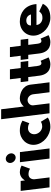

<svg xmlns="http://www.w3.org/2000/svg" viewBox="1226 -2130 915 3414"><g transform="rotate(-90 1684.0 -422.5)"><path d="M60 0H237L203.8 -270C202.3 -283 204.1 -374 296.1 -374C355.1 -374 391.5 -346 391.5 -346L447.1 -496C447.1 -496 397.2 -528 331.2 -528C230.2 -528 185.1 -439 185.1 -439H183.1L174 -513H-3Z M572 0H752L687.4 -526H507.4ZM494.3 -690C500.2 -642 544.1 -602 590.1 -602C636.1 -602 670.2 -642 664.3 -690C658.4 -738 614.5 -778 568.5 -778C522.5 -778 488.4 -738 494.3 -690Z M1112 -383C1165 -383 1200.9 -359 1200.9 -359L1246.1 -480C1246.1 -480 1182.2 -528 1068.2 -528C919.2 -528 799.1 -406 817.7 -255C836.1 -105 986.8 15 1134.8 15C1248.8 15 1301.2 -31 1301.2 -31L1226.1 -154C1226.1 -154 1196 -130 1143 -130C1076 -130 1014.2 -186 1005.4 -257C996.8 -327 1045 -383 1112 -383Z M1377 0H1554L1518.4 -290C1512.1 -341 1558.1 -390 1611.1 -390C1668.1 -390 1709.1 -341 1715.4 -290L1751 0H1928L1886.5 -338C1868.9 -481 1732.2 -528 1638.2 -528C1582.2 -528 1534.7 -499 1499.6 -459H1497.6L1448.4 -860H1271.4Z M2005 -513H1931L1947.6 -378H2021.6L2045.8 -181C2056.9 -90 2103.8 15 2244.8 15C2317.8 15 2370.9 -17 2370.9 -17L2309.4 -160C2309.4 -160 2290.3 -144 2267.3 -144C2239.3 -144 2224.5 -167 2218.6 -215L2198.6 -378H2306.6L2290 -513H2182L2158.6 -704H1981.6Z M2400 -513H2326L2342.6 -378H2416.6L2440.8 -181C2451.9 -90 2498.8 15 2639.8 15C2712.8 15 2765.9 -17 2765.9 -17L2704.4 -160C2704.4 -160 2685.3 -144 2662.3 -144C2634.3 -144 2619.5 -167 2613.6 -215L2593.6 -378H2701.6L2685 -513H2577L2553.6 -704H2376.6Z M3318.5 -232C3318.8 -238 3317.4 -249 3316.6 -256C3294.5 -436 3164.2 -528 3008.2 -528C2853.2 -528 2741.1 -406 2759.6 -256C2777.9 -107 2919.8 15 3074.8 15C3188.8 15 3278.3 -22 3324.4 -119L3188.5 -183C3151.2 -137 3127.5 -126 3070.5 -126C3025.5 -126 2956.2 -153 2946.5 -232ZM2939.5 -330C2936.7 -377 2966.3 -413 3027.3 -413C3079.3 -413 3119.9 -384 3134.5 -330Z"/></g></svg>

Font: Hussar
Style: BdOpOblOne
Weight: 700
Foundry: Cannot Into Space Fonts
Version: Version 2.00